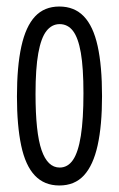

<svg xmlns="http://www.w3.org/2000/svg" viewBox="-20 -558 364 589"><path d="M162 11Q116 11 87 -19.5Q58 -50 45 -111.5Q32 -173 32 -262Q32 -354 45.5 -415.5Q59 -477 87.5 -507.5Q116 -538 162 -538Q208 -538 237 -508Q266 -478 279.5 -417Q293 -356 293 -263Q293 -173 279.5 -112Q266 -51 237.5 -20Q209 11 162 11ZM163 -44Q188 -44 204 -67.5Q220 -91 228 -141.5Q236 -192 236 -272Q236 -350 228 -396Q220 -442 204 -463Q188 -484 163 -484Q139 -484 122.5 -463Q106 -442 97.5 -395Q89 -348 89 -270Q89 -151 107.5 -97.5Q126 -44 163 -44Z"/></svg>

Font: Bricolage Grotesque 72pt Condensed ExtraLight
Style: Regular
Weight: 250
Width: 3
Designer: Mathieu Triay
Foundry: Atelier Triay
Version: Version 1.001;gftools[0.9.33.dev8+g029e19f]